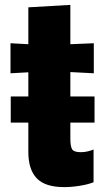

<svg xmlns="http://www.w3.org/2000/svg" viewBox="-20 -757 440 786"><path d="M243 9Q165 9 130.5 -27Q96 -63 96 -135V-255H24V-362H96V-461L23 -457V-580L96 -576V-727L268 -737V-576L364 -580V-457L268 -462V-362H367V-255H268V-190Q268 -157 275.5 -145.5Q283 -134 311 -134Q326 -134 340 -137.5Q354 -141 363 -145V-11Q341 -2 307 3.5Q273 9 243 9Z"/></svg>

Font: BDO Grotesk ExtraBold
Style: Regular
Weight: 800
Designer: Deni Anggara
Foundry: Lokal Container
Version: Version 2.000